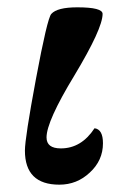

<svg xmlns="http://www.w3.org/2000/svg" viewBox="-20 -488 329 524"><path d="M261 -97Q261 -50 225 -17Q190 16 142 16Q48 16 48 -77Q48 -111 78 -272Q109 -438 120 -450Q136 -468 191 -468Q260 -468 260 -450Q260 -410 183 -282Q107 -157 107 -113Q107 -83 146 -83Q202 -83 238 -138Q261 -135 261 -97Z"/></svg>

Font: GFS Didot
Style: Bold Italic
Weight: 700
Italic angle: -12°
Designer: Designed by Takis Katsoulidis and George D. Matthiopoulos.
Foundry: Designed by Takis Katsoulidis and George D. Matthiopoulos.
Version: Version 1.0